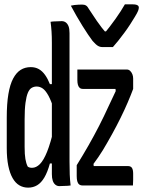

<svg xmlns="http://www.w3.org/2000/svg" viewBox="-20 -851 657 881"><path d="M121 -543Q142 -543 158 -534Q174 -525 186.5 -507.5Q199 -490 209 -465H228V-347Q215 -389 202 -412.5Q189 -436 176 -445Q163 -454 148 -454Q136 -454 125.5 -448Q115 -442 108 -425.5Q101 -409 97 -379.5Q93 -350 93 -303V-177Q93 -142 96.5 -121.5Q100 -101 107 -87Q110 -84 115.5 -82.5Q121 -81 127 -81Q146 -81 163 -98Q180 -115 196 -154.5Q212 -194 228 -263V-101H209Q198 -61 183.5 -36.5Q169 -12 150.5 -1Q132 10 109 10Q87 10 69 -0.5Q51 -11 38 -33.5Q25 -56 18 -90.5Q11 -125 11 -172V-311Q11 -375 18.5 -419.5Q26 -464 40.5 -491Q55 -518 75 -530.5Q95 -543 121 -543ZM263 -754Q274 -754 282 -748Q290 -742 294.5 -730.5Q299 -719 299 -699Q299 -622 299 -546.5Q299 -471 299 -397Q299 -323 299 -251Q299 -179 299 -110Q299 -76 300 -50.5Q301 -25 304 0Q298 1 291.5 1.5Q285 2 278.5 2Q272 2 265 2.5Q258 3 252 3Q242 3 234 -3.5Q226 -10 222 -22Q218 -34 218 -52Q218 -131 218 -207Q218 -283 218 -357Q218 -431 218 -505Q218 -579 218 -655Q218 -683 216.5 -706Q215 -729 212 -751Q217 -752 223.5 -752.5Q230 -753 237 -753Q244 -753 250.5 -753.5Q257 -754 263 -754ZM335 -532H562Q571 -532 577.5 -525.5Q584 -519 587.5 -510Q591 -501 591 -491V-443Q581 -416 566.5 -382Q552 -348 533.5 -310.5Q515 -273 494 -235Q473 -197 452 -162Q441 -144 430.5 -129Q420 -114 409 -99L410 -89H567Q580 -89 585.5 -80.5Q591 -72 591 -54Q591 -40 591 -26.5Q591 -13 590 0H359Q349 0 343 -5Q337 -10 334.5 -19.5Q332 -29 332 -43V-93Q360 -138 386 -183.5Q412 -229 435 -274Q458 -319 478 -363Q487 -382 495 -399Q503 -416 511 -433L510 -443H361Q351 -443 345.5 -448Q340 -453 337.5 -462Q335 -471 335 -483Q335 -495 335 -507.5Q335 -520 335 -532ZM498 -635Q493 -635 484 -635Q475 -635 465.5 -635Q456 -635 450 -635Q439 -635 429.5 -640.5Q420 -646 405 -663Q396 -675 384 -692.5Q372 -710 358.5 -732Q345 -754 331 -778Q317 -802 305 -825Q313 -827 321.5 -828Q330 -829 339.5 -829.5Q349 -830 357 -830Q368 -830 375 -825.5Q382 -821 389 -808Q404 -785 424 -755.5Q444 -726 475 -690L441 -707H487L452 -689Q485 -729 510.5 -765Q536 -801 553 -831H590Q600 -831 606 -829Q612 -827 614.5 -824Q617 -821 617 -816Q617 -810 613.5 -801Q610 -792 599 -774Q590 -759 577.5 -739.5Q565 -720 550.5 -700.5Q536 -681 522.5 -664Q509 -647 498 -635Z"/></svg>

Font: Rec Mono Semicasual
Style: Regular
Weight: 400
Version: Version 1.085; ttfautohint (v1.8.4.7-5d5b)